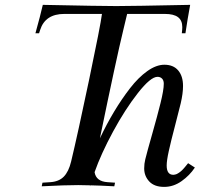

<svg xmlns="http://www.w3.org/2000/svg" viewBox="-20 -752 828 775"><path d="M148.4 0 151.4 -14.6 182.1 -16.6Q217.3 -18.6 237.3 -38.8Q257.3 -59.1 267.1 -100.1Q293.5 -210 339.6 -429.7Q385.7 -649.4 391.6 -695.8H239.7Q162.6 -695.8 142.1 -631.3L137.7 -617.7H123Q143.1 -689.9 152.8 -732.4Q389.2 -727.5 449.2 -727.5Q509.8 -727.5 747.6 -732.4Q737.3 -677.2 728.5 -617.7H713.9L715.3 -631.3Q715.8 -635.3 715.8 -642.6Q715.8 -669.4 698.7 -682.6Q681.6 -695.8 645 -695.8H493.2Q492.7 -693.4 478 -632.3Q449.2 -514.2 383.3 -193.8Q410.6 -251.5 440.7 -301.5Q470.7 -351.6 504.6 -395.5Q538.6 -439.5 574.7 -465.1Q610.8 -490.7 643.6 -490.7Q679.7 -490.7 699.2 -467.8Q718.8 -444.8 718.8 -404.8Q718.8 -375 709.5 -335Q703.6 -310.1 686.8 -245.8Q669.9 -181.6 661.4 -142.8Q652.8 -104 652.8 -84Q652.8 -46.4 679.7 -46.4Q683.1 -46.4 686.8 -47.4Q690.4 -48.3 693.6 -49.6Q696.8 -50.8 700.4 -53.5Q704.1 -56.2 706.8 -57.9Q709.5 -59.6 713.4 -63.5Q717.3 -67.4 719 -69.1Q720.7 -70.8 724.6 -75.4Q728.5 -80.1 729.7 -81.5Q731 -83 734.9 -87.9Q738.8 -92.8 739.3 -93.3L766.6 -75.7Q745.6 -43.9 712.9 -20.8Q680.2 2.4 642.6 2.4Q603 2.4 582.5 -19.5Q562 -41.5 562 -72.3Q562 -91.3 566.4 -108.9Q574.2 -140.6 594.5 -211.7Q614.7 -282.7 627.9 -335.7Q641.1 -388.7 641.1 -414.1Q641.1 -427.7 634 -434.8Q627 -441.9 615.7 -441.9Q587.9 -441.9 536.4 -376.2Q484.9 -310.5 436.3 -220.7Q387.7 -130.9 361.8 -57.1Q367.7 -19.5 414.6 -16.6L444.3 -14.6L441.4 0Q378.4 -3.4 346.7 -3.9Q345.7 -1 345.7 0V-3.9Q306.6 -4.9 295.9 -4.9Q242.7 -4.9 148.4 0Z"/></svg>

Font: Flanker
Style: Italic
Weight: 400
Italic angle: -12°
Designer: Flanker
Version: Version 2.027